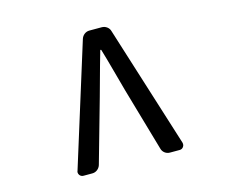

<svg xmlns="http://www.w3.org/2000/svg" viewBox="-103 -877 1205 1019"><g transform="rotate(-15 500.0 -368.0)"><path d="M236.3 0Q222.7 0 214.8 -10.7Q210 -17.6 210 -25.4Q210 -29.3 211.9 -33.2L420.9 -703.1Q425.8 -717.8 438 -727.1Q450.2 -736.3 465.8 -736.3H533.2Q548.8 -736.3 561.5 -727.1Q574.2 -717.8 578.1 -703.1L789.1 -33.2Q790 -29.3 790 -25.4Q790 -17.6 785.2 -10.7Q777.3 0 764.6 0H710.9Q695.3 0 683.1 -9.3Q670.9 -18.6 667 -33.2L566.4 -381.8Q558.6 -409.2 536.6 -490.7Q514.6 -572.3 500 -620.1Q499 -622.1 497.1 -622.1Q495.1 -622.1 494.1 -620.1Q483.4 -585 427.7 -381.8L329.1 -33.2Q324.2 -18.6 312 -9.3Q299.8 0 284.2 0Z"/></g></svg>

Font: Gen Jyuu Gothic L Monospace Medium
Style: Regular
Weight: 500
Designer: [Source Han Sans]
Ryoko NISHIZUKA  (kana & ideographs); Paul D. Hunt (Latin, Greek & Cyrillic); Wenlong ZHANG  (bopomofo
Version: Version 1.002.20150607